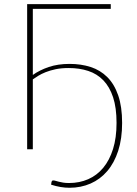

<svg xmlns="http://www.w3.org/2000/svg" viewBox="-20 -723 666 930"><path d="M314.5 163.5Q365 163.5 407.2 145Q449.5 126.5 480 89.8Q510.5 53 527.5 -1.2Q544.5 -55.5 544.5 -127.5Q544.5 -201 527.8 -251.8Q511 -302.5 480.5 -334Q450 -365.5 407.2 -379.5Q364.5 -393.5 313 -393.5Q277.5 -393.5 250 -387.8Q222.5 -382 201.2 -373.5Q180 -365 164.8 -355.5Q149.5 -346 139 -338.5V0H111.5V-703H516.5V-680H139V-360Q172 -383.5 216.2 -398.5Q260.5 -413.5 317 -413.5Q372.5 -413.5 419 -398.5Q465.5 -383.5 499.5 -349.8Q533.5 -316 552.5 -261.2Q571.5 -206.5 571.5 -127.5Q571.5 -51 552.5 7.5Q533.5 66 499.5 105.8Q465.5 145.5 418.8 166Q372 186.5 316.5 186.5Q274 186.5 227.5 171.5L229.5 158.5Q230.5 156 231.8 153.5Q233 151 238.5 151Q243 151 249.5 153Q256 155 265 157.2Q274 159.5 286 161.5Q298 163.5 314.5 163.5Z"/></svg>

Font: Lato Thin
Style: Regular
Weight: 200
Designer: Lukasz Dziedzic
Foundry: tyPoland Lukasz Dziedzic
Version: Version 2.007; 2014-02-27